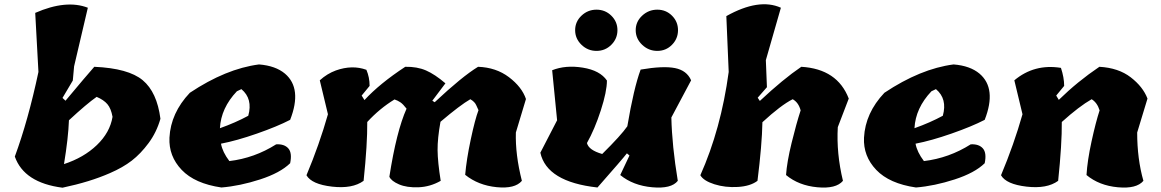

<svg xmlns="http://www.w3.org/2000/svg" viewBox="-20 -873 5408 894"><path d="M271 -417 285 -404Q381 -519 419 -562Q578 -555 644.5 -499.5Q711 -444 727 -320Q709 -257 672 -207Q635 -157 593.5 -125Q552 -93 492 -67Q399 -26 271 1Q92 -22 49 -144Q111 -312 159 -538L144 -813Q288 -876 389 -837L325 -564L319 -498ZM278 -109Q370 -139 431 -197.5Q492 -256 504 -329Q497 -368 480 -388Q463 -408 430 -422Q384 -390 301 -313Q298 -231 278 -109Z M1266 -201Q1304 -203 1322.5 -182Q1341 -161 1331 -113Q1285 -68 1191 -37.5Q1097 -7 1011 0Q887 -18 826 -82Q765 -146 769 -232Q775 -347 864 -441Q1032 -553 1186 -573Q1263 -567 1307 -530Q1388 -461 1331 -315Q1271 -284 1176.5 -251Q1082 -218 1009 -204Q1016 -165 1048 -123Q1165 -137 1266 -201ZM1104 -458 1083 -448Q1009 -370 1004 -276Q1077 -302 1136 -334Q1158 -413 1104 -458Z M2032 -31Q1983 -3 1928.5 -1Q1874 1 1838 -14.5Q1802 -30 1793 -50Q1826 -262 1873 -367Q1857 -388 1844.5 -396.5Q1832 -405 1817 -410Q1748 -368 1690 -305Q1691 -203 1673 -31Q1621 7 1526 -4Q1431 -15 1407 -57Q1467 -200 1507 -341L1469 -499Q1503 -530 1544 -545Q1620 -572 1686 -548Q1701 -513 1701 -473L1664 -428L1677 -407Q1748 -484 1867 -562Q1922 -563 1963.5 -545Q2005 -527 2054 -485L1993 -404L2004 -397Q2132 -517 2206 -562Q2290 -559 2350 -513.5Q2410 -468 2429 -412L2382 -256Q2379 -153 2410 -31Q2378 7 2292.5 -1.5Q2207 -10 2146 -59Q2152 -130 2172 -224Q2192 -318 2208 -360Q2201 -376 2198 -382Q2191 -399 2170 -411Q2123 -384 2031 -306Q2017 -229 2017.5 -174Q2018 -119 2032 -31Z M2574 -313 2551 -546Q2614 -571 2694 -558Q2774 -545 2806 -498Q2806 -447 2777.5 -359Q2749 -271 2713 -207Q2721 -174 2784 -156Q2872 -243 2901 -285Q2931 -463 2963 -549Q3068 -567 3123 -556Q3178 -545 3198 -499L3106 -326Q3109 -194 3136 -31Q3106 7 3017 -1Q2928 -9 2868 -58L2911 -149L2899 -159Q2880 -134 2762 0Q2526 -26 2496 -162ZM2855 -732.5Q2855 -693 2826.5 -664.5Q2798 -636 2757.5 -636Q2717 -636 2687.5 -664.5Q2658 -693 2658 -732.5Q2658 -772 2687.5 -800Q2717 -828 2757.5 -828Q2798 -828 2826.5 -800Q2855 -772 2855 -732.5ZM3137 -732.5Q3137 -693 3109 -664.5Q3081 -636 3040.5 -636Q3000 -636 2970 -664.5Q2940 -693 2940 -732.5Q2940 -772 2970 -800Q3000 -828 3040.5 -828Q3081 -828 3109 -800Q3137 -772 3137 -732.5Z M3932 -414 3881 -281Q3874 -159 3905 -31Q3873 7 3786 -1Q3699 -9 3640 -58Q3644 -118 3666 -208Q3688 -298 3708 -359Q3698 -396 3671 -411Q3617 -384 3530 -304Q3528 -198 3507 -31Q3474 -6 3415.5 -2.5Q3357 1 3306.5 -15Q3256 -31 3241 -57Q3337 -272 3373 -538L3362 -798Q3514 -883 3616 -837L3546 -593L3551 -467L3508 -418L3518 -403Q3627 -505 3711 -562Q3879 -552 3932 -414Z M4500 -201Q4538 -203 4556.5 -182Q4575 -161 4565 -113Q4519 -68 4425 -37.5Q4331 -7 4245 0Q4121 -18 4060 -82Q3999 -146 4003 -232Q4009 -347 4098 -441Q4266 -553 4420 -573Q4497 -567 4541 -530Q4622 -461 4565 -315Q4505 -284 4410.5 -251Q4316 -218 4243 -204Q4250 -165 4282 -123Q4399 -137 4500 -201ZM4338 -458 4317 -448Q4243 -370 4238 -276Q4311 -302 4370 -334Q4392 -413 4338 -458Z M5323 -414 5275 -256Q5275 -133 5304 -31Q5272 7 5185 -1Q5098 -9 5039 -58Q5043 -125 5062.5 -214.5Q5082 -304 5100 -359Q5089 -395 5063 -411Q5005 -378 4924 -305Q4925 -203 4907 -31Q4855 7 4760 -4Q4665 -15 4641 -57Q4701 -200 4741 -341L4703 -499Q4796 -577 4920 -557Q4935 -512 4935 -473L4898 -428L4910 -408Q4998 -494 5099 -562Q5188 -557 5245 -513Q5302 -469 5323 -414Z"/></svg>

Font: Tillana ExtraBold
Style: Regular
Weight: 800
Designer: Lipi Raval (Devanagari, Latin), Jonny Pinhorn (Latin)
Foundry: Indian Type Foundry
Version: Version 2.003;PS 1.0;hotconv 1.0.79;makeotf.lib2.5.61930; tt